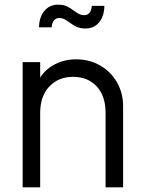

<svg xmlns="http://www.w3.org/2000/svg" viewBox="-20 -802 613 822"><path d="M77 -536H152V-470Q176 -507 216.5 -527.5Q257 -548 306 -548Q362 -548 408 -522Q454 -496 480.5 -450Q507 -404 507 -348V0H432V-319Q432 -391 394 -432Q356 -473 293 -473Q230 -473 191 -431.5Q152 -390 152 -319V0H77ZM276 -707Q274 -708 265.5 -714Q257 -720 249 -722.5Q241 -725 234 -725Q205 -725 201 -685H147Q148 -730 170.5 -756Q193 -782 228 -782Q251 -782 266 -775Q281 -768 298 -755Q300 -754 308.5 -748Q317 -742 325 -739.5Q333 -737 340 -737Q370 -737 373 -777H427Q426 -732 404 -706Q382 -680 347 -680Q324 -680 308.5 -687Q293 -694 276 -707Z"/></svg>

Font: Evergrow Sans 
Style: Regular
Weight: 400
Foundry: 10Web
Version: Version 1.000